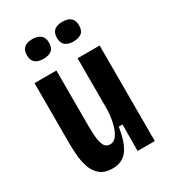

<svg xmlns="http://www.w3.org/2000/svg" viewBox="-178 -811 824 919"><g transform="rotate(-30 233.5 -351.5)"><path d="M172 13Q127 13 102 -9Q77 -31 66.5 -64.5Q56 -98 53.5 -133.5Q51 -169 51 -196V-528H172V-224Q172 -197 174 -166.5Q176 -136 185.5 -114.5Q195 -93 219 -93Q242 -93 257 -116Q272 -139 280 -174Q288 -209 289 -246V-528H411V0H316L317 -146H296Q283 -62 254 -24.5Q225 13 172 13ZM312 -607Q285 -607 268.5 -620Q252 -633 252 -661Q252 -690 268 -703Q284 -716 312 -716Q374 -716 374 -661Q374 -632 358 -619.5Q342 -607 312 -607ZM147 -607Q118 -607 102 -620Q86 -633 86 -662Q86 -690 102 -703Q118 -716 147 -716Q175 -716 191.5 -703Q208 -690 208 -662Q208 -632 192 -619.5Q176 -607 147 -607Z"/></g></svg>

Font: Bricolage Grotesque 10pt Condensed SemiBold
Style: Regular
Weight: 600
Width: 3
Designer: Mathieu Triay
Foundry: Atelier Triay
Version: Version 1.000; ttfautohint (v1.8.4.7-5d5b);gftools[0.9.32]